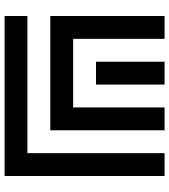

<svg xmlns="http://www.w3.org/2000/svg" viewBox="30 -770 740 840"><g transform="rotate(90 400.0 -350.0)"><path d="M650 -100H50V0H750V-700H650ZM550 -200V-700H450V-300H150V-700H50V-200ZM250 -700V-400H350V-700Z"/></g></svg>

Font: Mourier
Style: Regular
Weight: 400
Designer: Eric Mourier
Foundry: Velvetyne Type Foundry
Version: Version 2.000;hotconv 1.0.109;makeotfexe 2.5.65596